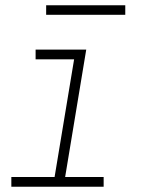

<svg xmlns="http://www.w3.org/2000/svg" viewBox="-20 -708 540 728"><path d="M373 0H23V-37H187L261 -483H115V-520H307L227 -37H373ZM155 -652V-688H455V-652Z"/></svg>

Font: Iosevka Term Curly XLt Obl
Style: Regular
Weight: 200
Italic angle: -9°
Designer: Belleve Invis
Foundry: Belleve Invis
Version: Version 32.3.0